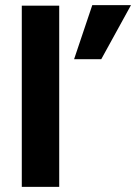

<svg xmlns="http://www.w3.org/2000/svg" viewBox="-20 -729 531 749"><path d="M211 0H65V-707H211ZM375 -498H269L340 -709H491Z"/></svg>

Font: Hind Siliguri
Style: Bold
Weight: 700
Designer: Jyotish Sonowal
Foundry: Indian Type Foundry
Version: Version 1.001;PS 1.0;hotconv 1.0.86;makeotf.lib2.5.63406; tt